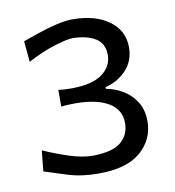

<svg xmlns="http://www.w3.org/2000/svg" viewBox="-63 -868 561 616"><g transform="rotate(-10 217.0 -560.0)"><path d="M210 -308.6Q154.8 -308.6 110.4 -322.5Q65.9 -336.4 36.1 -346.2L43 -413.6Q84 -395.5 126 -381.8Q168 -368.2 202.6 -368.2Q267.1 -369.1 294.2 -392.6Q321.3 -416 321.3 -453.6Q321.3 -497.6 283.2 -520.3Q245.1 -543 177.2 -543.5Q165 -543.5 153.1 -543Q141.1 -542.5 128.9 -541V-595.2Q140.1 -593.8 151.4 -593.3Q162.6 -592.8 174.3 -592.8Q241.2 -593.8 272.9 -617.7Q304.7 -641.6 304.7 -678.7Q304.7 -715.8 277.3 -732.9Q250 -750 203.6 -751Q185.1 -751 143.6 -738.3Q102.1 -725.6 54.2 -700.2L47.9 -768.1Q68.4 -775.4 97.7 -785.4Q127 -795.4 157.7 -803Q188.5 -810.5 213.4 -810.5Q286.1 -810.5 331.1 -778.1Q376 -745.6 376 -690.9Q376 -646 347.2 -616.2Q318.4 -586.4 279.8 -578.1V-572.3Q306.2 -567.9 332.3 -553Q358.4 -538.1 375.7 -511.7Q393.1 -485.4 393.1 -446.8Q393.1 -387.7 347.7 -348.1Q302.2 -308.6 210 -308.6Z"/></g></svg>

Font: Pinar DS2-Regular
Style: Regular
Weight: 400
Designer: Amin Abedi
Version: Version 2.000